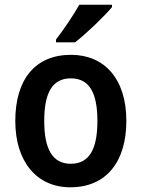

<svg xmlns="http://www.w3.org/2000/svg" viewBox="-20 -786 602 816"><path d="M456 -756V-766H317C292 -721 251 -661 218 -618V-606H299C347 -643 425 -718 456 -756ZM517 -272C517 -453 422 -553 282 -553C129 -553 45 -448 45 -272C45 -99 136 10 279 10C433 10 517 -100 517 -272ZM168 -272C168 -391 202 -453 281 -453C360 -453 394 -391 394 -272C394 -153 360 -90 281 -90C202 -90 168 -154 168 -272Z"/></svg>

Font: Noto Sans Devanagari UI SemiCondensed SemiBold
Style: Regular
Weight: 600
Width: 4
Designer: Jelle Bosma - Monotype Design Team
Foundry: Monotype Imaging Inc.
Version: Version 2.004